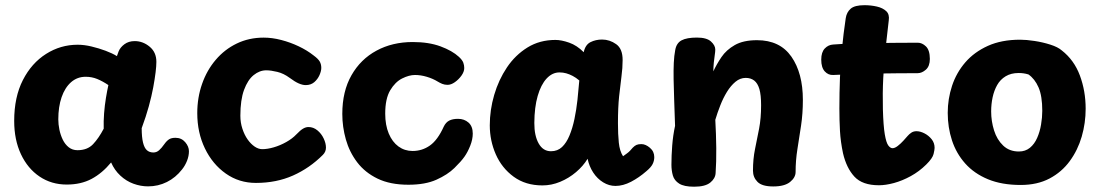

<svg xmlns="http://www.w3.org/2000/svg" viewBox="-20 -706 4231 740"><path d="M34.7 -240Q34.7 -332 68.2 -397.4Q101.7 -462.9 157.6 -498.2Q213.4 -533.6 279.2 -533.6Q304.8 -533.6 332.8 -526.8Q360.9 -520.1 386.9 -510.4Q412.9 -500.7 430.6 -489.7L437.1 -507.7Q443.4 -523.6 459.7 -535.6Q476 -547.6 499.1 -547.6Q530.8 -547.6 556.7 -526.1Q582.7 -504.7 582.7 -467.6Q582.7 -451.8 579.7 -427.2Q576.7 -402.6 570.6 -369.3Q564.4 -336 553.6 -296.4Q542.7 -256.9 526.1 -212Q526.1 -177.6 531.2 -156.7Q536.2 -135.9 546.1 -127.1Q556 -118.3 571.1 -118.3Q583.6 -118.3 593.2 -126.9Q602.9 -135.4 613.3 -150.4Q623 -163.9 632.1 -169.4Q641.1 -174.9 656.4 -174.9Q679.4 -174.9 693.8 -158.1Q708.2 -141.3 708.2 -123Q708.2 -105 700.9 -86.4Q693.6 -67.9 681.7 -53Q657 -21.3 623.2 -4.5Q589.4 12.3 550.6 12.3Q522.2 12.3 494.3 2.1Q466.4 -8.1 443.9 -29.1Q421.3 -50 408.2 -79.9Q373.9 -38.3 332.9 -16.5Q292 5.3 237.3 5.3Q178.2 5.3 132.4 -25.6Q86.7 -56.4 60.7 -111.7Q34.7 -167 34.7 -240ZM204.7 -246Q204.7 -227.1 208.9 -206.4Q213.2 -185.8 221.9 -167.7Q230.7 -149.6 245 -138.3Q259.3 -127.1 278.7 -127.1Q316.8 -127.1 338.8 -150.4Q360.8 -173.8 379.7 -210Q378.9 -238.9 381.2 -269.5Q383.6 -300.1 388.3 -328.6Q393 -357.1 397.7 -378.1Q375.4 -393.1 354.6 -401.6Q333.8 -410.1 310.1 -410.1Q277.8 -410.1 253.9 -389.2Q230.1 -368.2 217.4 -331.3Q204.7 -294.4 204.7 -246Z M1188.8 -492.2Q1206 -479.6 1212.2 -469Q1218.3 -458.4 1218.3 -444.3Q1218.3 -432.3 1211.4 -416.5Q1204.4 -400.7 1191.2 -389.3Q1177.9 -378 1158.1 -378Q1146.3 -378 1131.3 -384.5Q1116.3 -391 1096.3 -406Q1073.3 -423 1048.7 -429Q1024.1 -435 1006.1 -435Q980.6 -435 957.7 -416.6Q934.8 -398.1 920.6 -359.6Q906.4 -321 906.4 -260Q906.4 -233.3 914.3 -209.6Q922.1 -185.9 934.4 -168.5Q946.7 -151.1 961.4 -141.1Q976.1 -131.1 990.7 -131.1Q1010.8 -131.1 1035.2 -138.2Q1059.7 -145.3 1083.2 -158.5Q1106.7 -171.7 1121.9 -187.7Q1137.4 -204 1148.1 -210.2Q1158.7 -216.4 1168.8 -216.4Q1187.8 -216.4 1203.2 -203.7Q1218.7 -191 1227.5 -172.3Q1236.3 -153.7 1236.3 -137Q1236.3 -121 1224.3 -109Q1173.3 -58 1109.3 -29.5Q1045.3 -1 966.3 -1Q901.3 -1 850.2 -37.1Q799.1 -73.1 769.7 -134.1Q740.3 -195.1 740.3 -270Q740.3 -330 758.9 -382.8Q777.4 -435.6 811.6 -475.6Q845.7 -515.7 892.6 -538.3Q939.6 -561 996.3 -561Q1029.2 -561 1064 -551.9Q1098.8 -542.9 1131.2 -527.5Q1163.7 -512.1 1188.8 -492.2Z M1748.6 -487Q1762 -474.6 1765.7 -464.3Q1769.3 -454.1 1769.3 -443.8Q1769.3 -429.7 1758.6 -414.6Q1747.8 -399.6 1733.1 -389.3Q1718.4 -379 1705.1 -379Q1693.6 -379 1684.3 -382.8Q1675.1 -386.6 1666.3 -392Q1648.4 -403 1625 -410Q1601.6 -417 1579.3 -417Q1556.8 -417 1529.9 -403.6Q1503 -390.1 1483.8 -357.8Q1464.7 -325.4 1464.7 -268Q1464.7 -223.9 1478.3 -191.4Q1491.9 -158.9 1515.7 -141.5Q1539.6 -124.1 1570.1 -124.1Q1607.1 -124.1 1637 -145.2Q1666.9 -166.3 1690.3 -218Q1698.1 -234.3 1711.3 -241.2Q1724.6 -248 1745.3 -248Q1769.3 -248 1785.7 -233.6Q1802.1 -219.1 1802.1 -191.1Q1802.1 -168.9 1792.3 -144.2Q1782.4 -119.4 1770.2 -102.2Q1757.6 -84.1 1731.3 -58.4Q1705 -32.7 1661.9 -13.3Q1618.9 6 1554 6Q1483.9 6 1435.3 -17.5Q1386.7 -41 1356.7 -80.5Q1326.7 -120 1313 -168.5Q1299.3 -217 1299.3 -267Q1299.3 -354 1334.6 -415.9Q1369.9 -477.9 1431.2 -510.9Q1492.4 -544 1570.8 -544Q1632.7 -544 1677.8 -527.3Q1723 -510.6 1748.6 -487Z M1867.7 -223Q1867.7 -282 1884.7 -340.1Q1901.7 -398.1 1933.8 -446.1Q1966 -494 2013.1 -523.1Q2060.2 -552.1 2120.7 -552.1Q2143.7 -552.1 2173.7 -541.6Q2203.7 -531.1 2229.7 -504.8Q2236 -533.7 2255.9 -543.6Q2275.9 -553.6 2300.4 -553.6Q2329.9 -553.6 2354.9 -535.7Q2379.9 -517.9 2379.7 -474.3Q2379.7 -444.2 2375.2 -410.9Q2370.7 -377.6 2366.2 -334.8Q2361.7 -292 2361.7 -231Q2361.7 -188.6 2365 -156.2Q2368.3 -123.8 2381.3 -103.8Q2390.3 -110.3 2396.6 -114.9Q2402.9 -119.4 2407.9 -124.7Q2412.9 -130 2418.9 -137Q2426.4 -144.6 2433.4 -147.6Q2440.4 -150.6 2452.1 -150.6Q2468.3 -150.6 2485 -136.3Q2501.7 -122.1 2501.7 -100.4Q2501.7 -86.4 2495.4 -73.8Q2489.2 -61.1 2471.1 -46.1Q2442.8 -21.4 2412.1 -5.4Q2381.3 10.6 2352.1 10.6Q2327.2 10.6 2304.6 -3.3Q2281.9 -17.2 2266.3 -41.1Q2250.7 -65 2244.7 -94Q2227.7 -66 2200.1 -42.6Q2172.6 -19.2 2139.1 -5.3Q2105.7 8.6 2070.7 8.6Q2005.7 8.6 1959.9 -24.8Q1914.2 -58.2 1890.9 -111.1Q1867.7 -164 1867.7 -223ZM2039.4 -232Q2039.2 -183 2056.1 -153.1Q2073 -123.1 2103.6 -123.1Q2128.9 -123.1 2146.1 -139.3Q2163.3 -155.6 2174.9 -183.8Q2186.6 -212 2194 -247.2Q2201.4 -282.4 2205.6 -320.7Q2209.7 -358.9 2212.7 -395.9Q2199.7 -406.9 2187.2 -413.4Q2174.8 -419.9 2162.4 -423.4Q2150.1 -426.9 2136.3 -426.9Q2108.6 -426.9 2086.7 -403.3Q2064.9 -379.8 2052.3 -336.2Q2039.7 -292.6 2039.4 -232Z M2582.4 -512.9Q2587 -540 2607 -550.6Q2627 -561.2 2666.1 -561.2Q2703.6 -561.2 2720.2 -546.1Q2736.8 -531 2736.8 -515Q2736.8 -506.9 2734.8 -494Q2732.8 -481.1 2731.2 -465.2Q2729.6 -449.3 2729.3 -431Q2741.6 -457.7 2760.4 -485.7Q2779.3 -513.7 2812.1 -532.4Q2844.9 -551.1 2897.7 -551.1Q2985.9 -551.1 3030.2 -487.6Q3074.4 -424.1 3074.4 -320.9Q3074.4 -268.3 3067.4 -221.8Q3060.4 -175.2 3053.4 -131.4Q3046.4 -87.7 3046.4 -43.2Q3046.4 -21.9 3025.2 -4.7Q3003.9 12.6 2960 12.6Q2916.9 12.6 2899.5 -5.1Q2882.1 -22.7 2882.1 -48.1Q2882.1 -93.2 2890 -131.6Q2897.9 -170 2905.7 -210.2Q2913.4 -250.3 2913.4 -300.3Q2913.4 -340.1 2906.8 -362.8Q2900.1 -385.4 2886.8 -395.6Q2873.4 -405.8 2854.2 -405.8Q2832.7 -405.8 2814.6 -390.8Q2796.6 -375.9 2781.9 -352.1Q2767.2 -328.2 2756.1 -299.7Q2744.9 -271.2 2736.9 -244.3Q2740 -189.3 2740.6 -135.3Q2741.1 -81.2 2738.1 -39.1Q2737.1 -18.2 2717.5 -2.3Q2697.9 13.6 2655.1 13.6Q2616.4 13.6 2597.7 1.7Q2578.9 -10.2 2573.3 -29.6Q2567.8 -49 2567.8 -71Q2567.8 -106 2570.8 -145Q2573.8 -184 2581.8 -221Q2580 -275.7 2578.4 -319.9Q2576.9 -364.1 2576.2 -400Q2575.6 -435.9 2576.9 -463.7Q2578.2 -491.6 2582.4 -512.9Z M3239.6 -635.9Q3243.1 -659 3258.7 -672.5Q3274.3 -686 3311.8 -686Q3337 -686 3359.8 -680.7Q3382.6 -675.4 3395.8 -662.9Q3409 -650.4 3405.4 -627.1Q3399 -574.8 3393.1 -519.3Q3387.2 -463.8 3384.2 -405.4Q3381.2 -347 3382.8 -285Q3384.6 -220.7 3390.1 -188.4Q3395.6 -156.1 3403.6 -145.4Q3411.6 -134.8 3419.9 -134.8Q3428.9 -134.8 3440.2 -143.6Q3451.4 -152.3 3461.8 -163.7Q3472.2 -175.1 3478.2 -182.1Q3484.2 -189.1 3492.5 -194.7Q3500.8 -200.3 3512.4 -200.3Q3526.8 -200.3 3543 -192Q3559.2 -183.7 3570.7 -169.4Q3582.1 -155.1 3582.1 -136.1Q3582.1 -129.1 3578.2 -112.6Q3574.3 -96 3550 -72Q3523 -45.2 3490.2 -27.2Q3457.3 -9.2 3425.4 -0.6Q3393.4 8 3367.6 8Q3303.7 8 3273.1 -25.2Q3242.4 -58.3 3229.1 -115.4Q3219.8 -159.4 3217.4 -201.2Q3215.1 -243 3215.1 -288Q3215.1 -349 3217.3 -405.8Q3219.6 -462.6 3225.2 -519.5Q3230.8 -576.4 3239.6 -635.9ZM3191.4 -417Q3172.4 -416 3158.8 -430.8Q3145.2 -445.7 3145.2 -476.1Q3145.2 -504.8 3158.8 -519.1Q3172.4 -533.4 3191.4 -534.4Q3217.4 -536.4 3256.1 -537.9Q3294.7 -539.4 3339.3 -539.9Q3383.9 -540.4 3430 -540.9Q3476.1 -541.4 3517.1 -541.4Q3534.1 -541.4 3548.8 -527.1Q3563.6 -512.8 3563.8 -479Q3563.8 -450.9 3548.4 -437.4Q3533.1 -424 3517.1 -424Q3475.1 -424 3434.6 -423.5Q3394.1 -423 3354.3 -422.5Q3314.4 -422 3273.9 -420.5Q3233.4 -419 3191.4 -417Z M3911.9 -553Q3935.7 -553 3967.6 -548.1Q3999.6 -543.2 4028.5 -533.9Q4057.4 -524.7 4072.2 -511.7Q4119.8 -474.7 4142.1 -414.9Q4164.3 -355.1 4164.3 -287Q4164.3 -232 4149.2 -179.7Q4134 -127.4 4103.1 -85.2Q4072.2 -42.9 4025.1 -18Q3977.9 6.9 3913.9 6.9Q3841.1 6.9 3787.9 -15.1Q3734.7 -37.1 3700.1 -75.9Q3665.6 -114.7 3649.1 -164.9Q3632.7 -215.2 3632.7 -271Q3632.7 -324.6 3649.3 -375.1Q3666 -425.7 3700.4 -465.6Q3734.8 -505.4 3787.4 -529.2Q3840.1 -553 3911.9 -553ZM3800.1 -276.4Q3800.1 -238.9 3811.3 -203.3Q3822.4 -167.8 3846.4 -144.9Q3870.3 -122.1 3907 -122.1Q3932 -122.1 3949.6 -136.5Q3967.1 -150.9 3977.4 -174.6Q3987.8 -198.2 3992.4 -225.8Q3997.1 -253.4 3997.1 -278.9Q3997.1 -336 3982.7 -369.2Q3968.2 -402.3 3943.8 -419.1Q3933.1 -422.3 3924.5 -423.4Q3915.9 -424.6 3906 -424.6Q3876.7 -424.6 3855.9 -412Q3835.1 -399.4 3823.2 -378.2Q3811.3 -357 3805.7 -330.8Q3800.1 -304.7 3800.1 -276.4Z"/></svg>

Font: Playpen Sans Arabic
Style: Regular
Weight: 400
Designer: Azza Alameddine, Laura Meseguer, Veronika Burian, José Scaglione
Foundry: TypeTogether
Version: Version 2.000